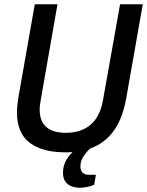

<svg xmlns="http://www.w3.org/2000/svg" viewBox="-20 -706 693 905"><path d="M288 12Q180 12 120 -33Q60 -78 60 -177Q60 -193 62 -211.5Q64 -230 67 -249L144 -686H251L173 -240Q171 -229 169 -215Q167 -201 167 -190Q167 -134 198.5 -107Q230 -80 290 -80Q363 -80 408 -119Q453 -158 466 -237L546 -686H653L575 -243Q559 -153 521 -96.5Q483 -40 424.5 -14Q366 12 288 12ZM357 179Q337 179 318.5 172.5Q300 166 288.5 150.5Q277 135 277 109Q277 81 287 59.5Q297 38 313 20Q329 2 345 -12H408L407 -8Q392 5 375.5 28Q359 51 359 79Q359 96 368.5 107Q378 118 399 118H432L424 165Q408 172 389.5 175.5Q371 179 357 179Z"/></svg>

Font: Archivo SemiCondensed Medium
Style: Italic
Weight: 500
Width: 4
Italic angle: -10°
Designer: Hector Gatti
Foundry: Omnibus-Type
Version: Version 2.001